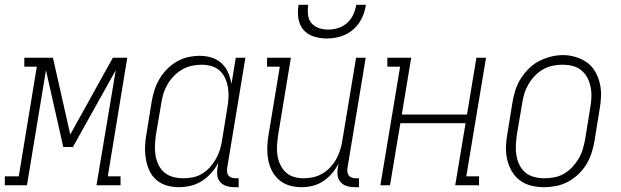

<svg xmlns="http://www.w3.org/2000/svg" viewBox="-63 -770 2583 798"><path d="M-43 0V-37H15L90 -493H38V-530H157L229 -211L406 -530H466L385 -37H438V0H338L418 -478L240 -159H200L128 -478L49 0Z M679 8Q653 8 628.5 0.5Q604 -7 585.5 -23.5Q567 -40 557 -63Q547 -86 543 -111Q539 -136 540 -162.5Q541 -189 546 -215L567 -345Q571 -370 578.5 -394Q586 -418 599 -440.5Q612 -463 630.5 -482Q649 -501 671.5 -514Q694 -527 718.5 -532.5Q743 -538 768 -538Q793 -538 817 -530.5Q841 -523 858.5 -506.5Q876 -490 885.5 -467.5Q895 -445 899 -421L917 -530H957L881 -71Q880 -63 881 -54.5Q882 -46 887 -40Q892 -34 900 -31.5Q908 -29 917 -29H929V8H911Q894 8 879 3.5Q864 -1 853.5 -12Q843 -23 840.5 -39Q838 -55 841 -71L844 -93Q832 -70 814.5 -50.5Q797 -31 775 -17Q753 -3 728 2.5Q703 8 679 8ZM698 -29Q718 -29 738.5 -33Q759 -37 777 -48Q795 -59 809.5 -75Q824 -91 834.5 -109.5Q845 -128 851 -147.5Q857 -167 860 -187L881 -317Q885 -338 886.5 -360Q888 -382 885 -402.5Q882 -423 874 -442Q866 -461 851.5 -475Q837 -489 817 -495Q797 -501 775 -501Q754 -501 733.5 -496.5Q713 -492 694 -481Q675 -470 659.5 -454Q644 -438 633 -419Q622 -400 616 -380Q610 -360 607 -339L585 -209Q582 -188 581 -166Q580 -144 583.5 -123.5Q587 -103 596 -84.5Q605 -66 620.5 -53Q636 -40 656.5 -34.5Q677 -29 698 -29Z M1190 8Q1163 8 1138.5 0.5Q1114 -7 1095.5 -23.5Q1077 -40 1066 -62.5Q1055 -85 1051 -110.5Q1047 -136 1048 -162.5Q1049 -189 1054 -215L1100 -493H1047V-530H1146L1093 -209Q1090 -188 1088.5 -166.5Q1087 -145 1090 -125Q1093 -105 1101.5 -86.5Q1110 -68 1124 -54.5Q1138 -41 1158 -35Q1178 -29 1199 -29Q1219 -29 1239 -33.5Q1259 -38 1277 -48.5Q1295 -59 1310 -75Q1325 -91 1335 -109.5Q1345 -128 1351 -147.5Q1357 -167 1360 -187L1417 -530H1457L1381 -71Q1380 -63 1381 -54.5Q1382 -46 1387 -40Q1392 -34 1400 -31.5Q1408 -29 1417 -29H1429V8H1411Q1394 8 1379 3.5Q1364 -1 1353.5 -12Q1343 -23 1340.5 -39Q1338 -55 1341 -71L1344 -90Q1333 -68 1316.5 -49Q1300 -30 1279.5 -16.5Q1259 -3 1236 2.5Q1213 8 1190 8ZM1295 -610Q1267 -610 1240.5 -618.5Q1214 -627 1197.5 -647Q1181 -667 1177 -694.5Q1173 -722 1178 -750H1218Q1215 -730 1217 -709.5Q1219 -689 1231 -674.5Q1243 -660 1262 -653.5Q1281 -647 1301 -647Q1322 -647 1342.5 -653.5Q1363 -660 1379.5 -674.5Q1396 -689 1405 -709Q1414 -729 1418 -750H1458Q1455 -731 1448.5 -712.5Q1442 -694 1431 -677Q1420 -660 1404 -646.5Q1388 -633 1370 -625Q1352 -617 1333 -613.5Q1314 -610 1295 -610Z M1518 0 1600 -493H1547V-530H1646L1607 -294H1878L1917 -530H1957L1875 -37H1928V0H1829L1872 -258H1601L1558 0Z M2198 8Q2171 8 2144.5 1.5Q2118 -5 2097.5 -20.5Q2077 -36 2064 -58.5Q2051 -81 2045 -107Q2039 -133 2040 -160.5Q2041 -188 2046 -215L2067 -345Q2071 -370 2079 -395Q2087 -420 2101 -442.5Q2115 -465 2134.5 -484.5Q2154 -504 2177.5 -516Q2201 -528 2226 -534.5Q2251 -541 2277 -541Q2304 -541 2330 -533Q2356 -525 2377 -510Q2398 -495 2411 -472Q2424 -449 2430 -423.5Q2436 -398 2435 -370Q2434 -342 2429 -315L2408 -185Q2404 -160 2396 -135Q2388 -110 2374.5 -87.5Q2361 -65 2341 -46Q2321 -27 2297.5 -14.5Q2274 -2 2248.5 3Q2223 8 2198 8ZM2199 -29Q2220 -29 2241 -33Q2262 -37 2281 -48Q2300 -59 2315.5 -75.5Q2331 -92 2342 -110.5Q2353 -129 2359 -149.5Q2365 -170 2369 -191L2390 -321Q2394 -342 2395 -364Q2396 -386 2392 -407Q2388 -428 2378.5 -446.5Q2369 -465 2353 -478Q2337 -491 2316.5 -496Q2296 -501 2274 -501Q2253 -501 2232.5 -496.5Q2212 -492 2193 -481Q2174 -470 2159 -454Q2144 -438 2133 -419Q2122 -400 2116 -380Q2110 -360 2107 -339L2085 -209Q2082 -188 2081 -166Q2080 -144 2083.5 -123.5Q2087 -103 2096 -84.5Q2105 -66 2120.5 -53Q2136 -40 2157 -34.5Q2178 -29 2199 -29Z"/></svg>

Font: Iosevka Slab Extralight
Style: Italic
Weight: 200
Italic angle: -9°
Monospace: yes
Designer: Belleve Invis
Foundry: Belleve Invis
Version: Version 11.1.1; ttfautohint (v1.8.3)